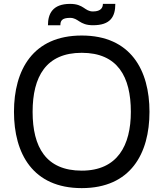

<svg xmlns="http://www.w3.org/2000/svg" viewBox="-20 -955 840 989"><path d="M401 14C653 14 750 -164 750 -379C750 -594 653 -772 401 -772C149 -772 52 -594 52 -379C52 -164 149 14 401 14ZM148 -379C148 -560 217 -683 401 -683C586 -683 654 -560 654 -379C654 -207 586 -76 401 -76C217 -76 148 -197 148 -379ZM227 -825H291C291 -847 298 -863 341 -863C385 -863 388 -825 459 -825C549 -825 574 -869 574 -935H510C510 -918 502 -896 459 -896C415 -896 413 -935 341 -935C251 -935 227 -884 227 -825Z"/></svg>

Font: Hibana 45 SubMedium
Style: Regular
Weight: 500
Width: 6
Designer: pygmalion
Foundry: ybstudio
Version: Version 2021.007;FEAKit 1.0